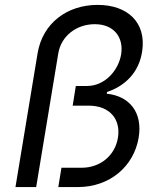

<svg xmlns="http://www.w3.org/2000/svg" viewBox="-20 -757 649 777"><path d="M132.1 -541.2 42.6 0H126.4L215.9 -541.2C227.3 -610.8 289.1 -659.1 363.6 -659.1C441.8 -659.1 481.2 -605.1 470.2 -536.9C459.2 -471.2 404.1 -409.1 332.4 -409.1H286.9L274.1 -329.5H338.1C423.7 -329.5 469.1 -275.2 457.4 -200.3C446 -128.6 387.1 -78.1 309.7 -78.1H228.7L215.9 0H295.5C423.7 0 521.7 -83.1 541.2 -200.3C558.2 -302.9 503.2 -368.6 411.9 -377.8L413.4 -384.9C485.4 -408.7 542.6 -463.1 555.4 -549.7C572.8 -666.5 496.1 -737.2 375 -737.2C251.8 -737.2 152.3 -663.4 132.1 -541.2Z"/></svg>

Font: Margiela Sans
Style: Italic
Weight: 400
Italic angle: -9.39999°
Designer: Stefan Endress, Andreas Faust
Version: Version 1.100;FEAKit 1.0